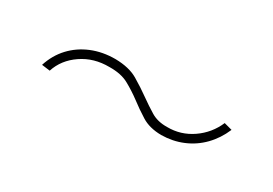

<svg xmlns="http://www.w3.org/2000/svg" viewBox="-11 -513 645 454"><g transform="rotate(30 311.5 -286.0)"><path d="M81.5 -238.3Q91.3 -269 111.8 -291Q132.3 -313 161.4 -325Q190.4 -336.9 225.1 -336.9Q262.7 -336.4 286.6 -322.3Q310.5 -308.1 330.1 -293.9Q349.1 -280.3 367.2 -269.3Q385.3 -258.3 411.1 -258.8Q448.2 -258.3 479 -279.5Q509.8 -300.8 524.4 -335L546.4 -329.1Q534.2 -300.3 513.7 -279.3Q493.2 -258.3 466.3 -247.1Q439.5 -235.8 408.2 -235.4Q376 -235.8 354.5 -249.3Q333 -262.7 314.5 -276.9Q294.9 -291.5 274.4 -302.7Q253.9 -314 222.2 -313.5Q179.7 -314 147.5 -292Q115.2 -270 104 -235.4Z"/></g></svg>

Font: Inter 18pt Thin
Style: Italic
Weight: 250
Italic angle: -9.3988°
Version: Version 4.001;git-66647c0bb